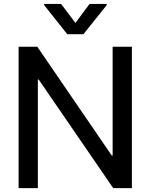

<svg xmlns="http://www.w3.org/2000/svg" viewBox="-20 -968 774 988"><path d="M658.7 -727.5V0H562.5L179.2 -558.6H174.8V0H75.7V-727.5H171.9L555.2 -167.5H559.6V-727.5ZM294.4 -947.8 368.2 -850.1 440.9 -947.8H529.3V-941.9L409.2 -792H326.2L207 -941.9V-947.8Z"/></svg>

Font: Inter Cardless Tabular
Style: Regular
Weight: 400
Designer: Rasmus Andersson
Foundry: rsms
Version: Version 4.000;git-4fc901f